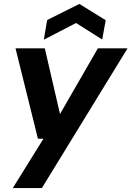

<svg xmlns="http://www.w3.org/2000/svg" viewBox="-20 -742 669 977"><path d="M45 215 201 -36H173L59 -496H208L285 -163H286L478 -496H629L193 215ZM203 -540 220 -640 384 -722 518 -639 500 -541 367 -625Z"/></svg>

Font: DM Sans 28pt ExtraBold
Style: Italic
Weight: 800
Italic angle: -10°
Version: Version 4.004;gftools[0.9.30]